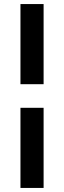

<svg xmlns="http://www.w3.org/2000/svg" viewBox="-20 -795 315 945"><path d="M194.6 -264.4V130H80.7V-264.4ZM194.6 -775V-380.6H80.7V-775Z"/></svg>

Font: Raleway Thin
Style: Regular
Weight: 100
Designer: Matt McInerney, Pablo Impallari, Rodrigo Fuenzalida
Foundry: Matt McInerney, Pablo Impallari, Rodrigo Fuenzalida
Version: Version 4.026